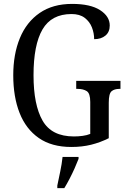

<svg xmlns="http://www.w3.org/2000/svg" viewBox="-20 -744 657 985"><path d="M346 10Q245 10 179 -36Q113 -82 80.5 -164.5Q48 -247 48 -358Q48 -466 82 -548.5Q116 -631 183.5 -677.5Q251 -724 350 -724Q444 -724 493.5 -692Q543 -660 543 -613Q543 -580 521 -561.5Q499 -543 463 -543Q463 -574 451.5 -603.5Q440 -633 414.5 -652.5Q389 -672 347 -672Q244 -672 198 -593Q152 -514 152 -358Q152 -206 198.5 -125Q245 -44 359 -44Q382 -44 404 -47Q426 -50 443 -57V-221Q443 -265 425 -276.5Q407 -288 378 -288H371V-329H598V-288H592Q567 -288 552.5 -276Q538 -264 538 -217V-35Q494 -13 447.5 -1.5Q401 10 346 10ZM274 208Q281 174 289 136Q297 98 301 61H383V71Q375 92 363 119Q351 146 337 173Q323 200 310 221H274Z"/></svg>

Font: Noto Serif Tamil Condensed
Style: Regular
Weight: 400
Width: 3
Designer: Indian Type Foundry, Tom Grace, and the Monotype Design Team
Foundry: Monotype Imaging Inc.
Version: Version 2.004; ttfautohint (v1.8.4.7-5d5b)